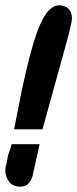

<svg xmlns="http://www.w3.org/2000/svg" viewBox="-25 -707 291 723"><path d="M246 -637Q246 -620 217 -516Q143 -248 135 -220H28Q59 -382 76 -451Q104 -568 129 -621Q160 -687 197 -687Q220 -687 233 -674Q246 -661 246 -637ZM124 -164 100 -55Q90 -4 52 -4Q24 -4 9.5 -22.5Q-5 -41 -5 -66Q-5 -79 0 -92Q3 -112 6 -124Q15 -149 19 -164Z"/></svg>

Font: Praegefest
Style: Regular
Weight: 600
Designer: Peter Wiegel nach alter Vorlage
Foundry: Peter Wiegel
Version: Version 1.000